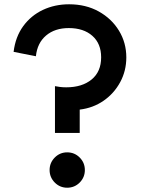

<svg xmlns="http://www.w3.org/2000/svg" viewBox="-20 -860 670 896"><path d="M236.5 -239.5H352V-348.5Q414.5 -356 463.5 -390Q512.5 -424 541 -476.8Q569.5 -529.5 569.5 -592Q569.5 -660.5 535.2 -716.8Q501 -773 440.8 -806.5Q380.5 -840 302.5 -840Q236 -840 180.2 -813.8Q124.5 -787.5 88.2 -737.8Q52 -688 43.5 -618L147.5 -597.5Q154 -659.5 195 -694.2Q236 -729 301 -729Q370 -729 411 -692.8Q452 -656.5 452 -592.5Q452 -525.5 407.5 -489Q363 -452.5 289 -452.5Q273.5 -452.5 260.2 -454.2Q247 -456 236.5 -458ZM293.5 16Q328 16 352 -8.2Q376 -32.5 376 -66.5Q376 -100.5 352 -124.8Q328 -149 293.5 -149Q259.5 -149 235.5 -124.8Q211.5 -100.5 211.5 -66.5Q211.5 -32.5 235.5 -8.2Q259.5 16 293.5 16Z"/></svg>

Font: Spartan SemiBold
Style: Regular
Weight: 600
Designer: Matt Bailey, Mirko Velimirovic
Foundry: Matt Bailey
Version: Version 1.003; ttfautohint (v1.8.3)